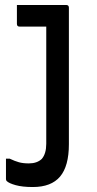

<svg xmlns="http://www.w3.org/2000/svg" viewBox="-20 -552 390 772"><path d="M246 -532Q257 -532 257 -521V28Q257 116 221.5 158Q186 200 112 200Q70 200 43 192.5Q16 185 7 176Q4 173 4 168V86H19Q40 96 56.5 100.5Q73 105 96 105Q129 105 148 87Q166 66 166 26V-445H59Q48 -445 48 -456V-532Z"/></svg>

Font: Recursive Sn Lnr St
Style: Regular
Weight: 400
Version: Version 1.079;hotconv 1.0.112;makeotfexe 2.5.65598; ttfautoh